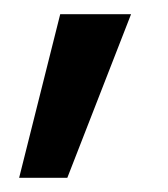

<svg xmlns="http://www.w3.org/2000/svg" viewBox="-20 -128 237 271"><path d="M7 123 65 -108H165L75 123Z"/></svg>

Font: DM Sans 24pt Medium
Style: Regular
Weight: 500
Designer: Colophon Foundry, Jonny Pinhorn
Foundry: Colophon Foundry
Version: Version 4.004;gftools[0.9.30]